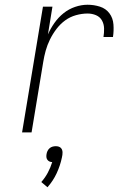

<svg xmlns="http://www.w3.org/2000/svg" viewBox="-20 -558 540 809"><path d="M73 0 161 -530H201L182 -413Q193 -438 209.5 -461.5Q226 -485 248 -502.5Q270 -520 296.5 -529Q323 -538 349 -538Q376 -538 401 -530Q426 -522 441 -502Q456 -482 458 -455Q460 -428 456 -402H416Q419 -420 418.5 -438.5Q418 -457 409.5 -472Q401 -487 384.5 -494Q368 -501 349 -501Q325 -501 300 -494Q275 -487 254.5 -472Q234 -457 218 -436Q202 -415 190.5 -391.5Q179 -368 172.5 -344.5Q166 -321 162 -296L113 0ZM180 231 154 209Q170 191 181.5 169.5Q193 148 200 125Q194 125 188.5 122.5Q183 120 179.5 115Q176 110 175.5 104Q175 98 176 92Q177 85 180 78.5Q183 72 188.5 67Q194 62 201 60Q208 58 215 58Q222 58 228 60Q234 62 238 67Q242 72 243 78.5Q244 85 243 92V94L241 105Q234 139 219 171.5Q204 204 180 231Z"/></svg>

Font: Iosevka Curly XLtObl
Style: Regular
Weight: 200
Italic angle: -9°
Monospace: yes
Designer: Belleve Invis
Foundry: Belleve Invis
Version: Version 11.1.0; ttfautohint (v1.8.3)